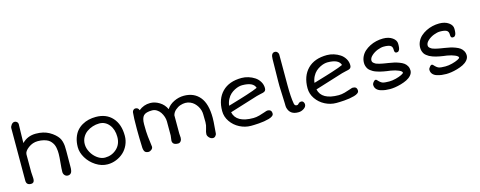

<svg xmlns="http://www.w3.org/2000/svg" viewBox="-31 -1423 5391 2157"><g transform="rotate(-15 2664.0 -344.5)"><path d="M88.9 -50.3 89.8 -659.7Q89.8 -678.2 105.7 -699Q121.6 -719.7 143.1 -719.7Q159.2 -719.7 170.9 -708.5Q182.6 -697.3 182.6 -682.6Q182.6 -659.2 180.4 -595.9Q178.2 -532.7 178.2 -500V-463.4Q241.7 -529.3 338.4 -529.3Q427.7 -529.3 491.7 -493.7Q526.9 -473.6 550.8 -452.1Q574.7 -430.7 588.6 -410.2Q602.5 -389.6 609.9 -362.8Q617.2 -335.9 619.1 -311.5Q621.1 -287.1 620.6 -251.5L619.6 -69.8Q619.6 -57.6 619.4 -49.8Q619.1 -42 616.5 -27.6Q613.8 -13.2 608.9 -4.4Q604 4.4 593.8 11.5Q583.5 18.6 568.8 18.6Q545.4 18.6 530.8 2.4Q516.1 -13.7 516.1 -37.1Q516.1 -72.3 522.9 -140.1Q529.8 -208 529.8 -242.7Q529.8 -262.2 528.8 -277.3Q527.8 -292.5 523.7 -314.5Q519.5 -336.4 512 -352.8Q504.4 -369.1 490 -387Q475.6 -404.8 456.1 -416Q436.5 -427.2 406.2 -434.8Q376 -442.4 338.4 -442.4Q278.3 -442.4 228.3 -404.8Q178.2 -367.2 178.2 -330.6V-125Q178.2 -115.2 180.4 -90.6Q182.6 -65.9 182.6 -54.7Q182.6 -44.4 182.4 -38.6Q182.1 -32.7 179.9 -23.9Q177.7 -15.1 173.8 -10.3Q169.9 -5.4 162.1 -1.7Q154.3 2 143.1 2Q88.9 2 88.9 -50.3Z M755.9 -259.8Q755.9 -318.4 772 -365.7Q788.1 -413.1 814.9 -444.6Q841.8 -476.1 878.4 -497.1Q915 -518.1 954.8 -527.3Q994.6 -536.6 1038.1 -536.6Q1159.7 -536.6 1229.7 -459.2Q1299.8 -381.8 1299.8 -248Q1299.8 -191.9 1277.3 -142.6Q1254.9 -93.3 1217.8 -59.6Q1180.7 -25.9 1132.3 -6.6Q1084 12.7 1032.7 12.7Q961.4 12.7 896.2 -29.5Q831.1 -71.8 793.5 -134.8Q755.9 -197.8 755.9 -259.8ZM840.3 -272Q840.3 -224.6 866.5 -177Q892.6 -129.4 935.5 -98.6Q978.5 -67.9 1022.9 -67.9Q1101.6 -67.9 1158.4 -119.6Q1215.3 -171.4 1215.3 -257.3Q1215.3 -344.7 1170.7 -400.1Q1126 -455.6 1056.6 -455.6Q1017.6 -455.6 979.7 -443.4Q941.9 -431.2 910.4 -408.7Q878.9 -386.2 859.6 -350.6Q840.3 -314.9 840.3 -272Z M1454.6 -64.9Q1449.7 -193.4 1449.7 -285.2Q1449.7 -424.3 1456.1 -477.5Q1458 -492.7 1468.5 -503.2Q1479 -513.7 1491.7 -513.7Q1526.4 -513.7 1535.2 -481.4Q1593.3 -529.3 1668.5 -529.3Q1722.7 -529.3 1775.1 -497.1Q1827.6 -464.8 1853 -408.7Q1882.8 -455.6 1939 -482.9Q1995.1 -510.3 2055.2 -510.3Q2172.9 -510.3 2239.3 -430.4Q2305.7 -350.6 2305.7 -186.5Q2305.7 -162.6 2304 -137.7Q2302.2 -112.8 2299.1 -74.7Q2295.9 -36.6 2293.9 -7.3Q2293.9 3.4 2281.5 18.6Q2269 33.7 2252 33.7Q2226.6 33.7 2207.8 13.4Q2189 -6.8 2189 -26.4Q2189 -50.3 2201.7 -87.2Q2214.4 -124 2214.4 -162.1Q2214.4 -177.7 2213.6 -207.5Q2212.9 -237.3 2212.9 -252.9Q2212.9 -275.4 2206.1 -299.6Q2199.2 -323.7 2185.1 -346.7Q2170.9 -369.6 2151.9 -387.7Q2132.8 -405.8 2106.4 -417Q2080.1 -428.2 2050.8 -428.2Q2022.9 -428.2 1992.4 -418.2Q1961.9 -408.2 1933.8 -383.8Q1905.8 -359.4 1897 -325.7V-114.7Q1897 -111.3 1898.7 -88.9Q1900.4 -66.4 1900.4 -63.5Q1900.4 -41 1888.2 -24.7Q1876 -8.3 1856.4 -8.3Q1791 -8.3 1791 -58.6Q1791 -63 1794.7 -88.9Q1798.3 -114.7 1798.3 -116.2V-280.8Q1798.3 -306.6 1789.1 -335Q1779.8 -363.3 1763.7 -387.7Q1747.6 -412.1 1722.4 -428Q1697.3 -443.8 1668.9 -443.8Q1595.7 -443.8 1568.8 -415Q1542 -386.2 1542 -316.9Q1542 -221.7 1547.9 -173.3L1563 -50.3Q1563 -30.3 1544.9 -16.8Q1526.9 -3.4 1514.2 -3.4Q1484.9 -3.4 1471.4 -17.1Q1458 -30.8 1454.6 -64.9Z M2427.7 -231.9Q2427.7 -372.6 2507.8 -454.1Q2587.9 -535.6 2733.9 -535.6Q2772.9 -535.6 2812.3 -523.4Q2851.6 -511.2 2884.5 -489.5Q2917.5 -467.8 2938.2 -433.1Q2959 -398.4 2959 -357.9Q2959 -337.4 2950 -327.1Q2940.9 -316.9 2923.3 -312.5Q2917 -310.5 2891.4 -305.4Q2865.7 -300.3 2848.1 -294.9L2521.5 -193.4Q2548.8 -65.9 2747.6 -65.9Q2780.3 -65.9 2818.1 -76.2Q2856 -86.4 2883.5 -96.7Q2911.1 -106.9 2918.5 -106.9Q2944.3 -106.9 2956.3 -95.2Q2968.3 -83.5 2968.3 -58.6Q2968.3 -43 2952.1 -30.8Q2936 -18.6 2908.9 -11.2Q2881.8 -3.9 2852.8 1Q2823.7 5.9 2790.3 8.1Q2756.8 10.3 2736.3 11Q2715.8 11.7 2698.2 11.7Q2630.4 11.7 2568.1 -20.3Q2505.9 -52.2 2466.8 -108.9Q2427.7 -165.5 2427.7 -231.9ZM2519 -270Q2521.5 -271 2580.3 -288.3Q2639.2 -305.7 2664.6 -313.5Q2689.9 -321.3 2738 -336.4Q2786.1 -351.6 2817.6 -363.3Q2849.1 -375 2869.6 -384.3Q2849.1 -455.1 2719.2 -455.1Q2701.2 -455.1 2679 -449.7Q2656.7 -444.3 2630.1 -430.7Q2603.5 -417 2581.3 -397Q2559.1 -377 2541.5 -343.8Q2523.9 -310.5 2519 -270Z M3132.3 -86.4Q3129.9 -97.2 3129.9 -136.7Q3129.9 -174.3 3125.2 -260.3Q3120.6 -346.2 3122.1 -394.5L3126 -649.4Q3126 -721.7 3170.9 -721.7Q3188.5 -721.7 3200.2 -708.3Q3211.9 -694.8 3211.9 -680.2V-321.8Q3211.9 -185.1 3226.1 -106.9Q3230.5 -78.6 3256.3 -78.6Q3267.6 -78.6 3275.9 -87.9Q3281.2 -94.2 3284.4 -97.2Q3287.6 -100.1 3294.9 -103Q3302.2 -106 3312 -106Q3328.1 -106 3337.4 -93.5Q3346.7 -81.1 3346.7 -64.9Q3346.7 -36.6 3316.4 -17.1Q3286.1 2.4 3254.9 2.4Q3152.8 4.9 3132.3 -86.4Z M3420.4 -231.9Q3420.4 -372.6 3500.5 -454.1Q3580.6 -535.6 3726.6 -535.6Q3765.6 -535.6 3804.9 -523.4Q3844.2 -511.2 3877.2 -489.5Q3910.2 -467.8 3930.9 -433.1Q3951.7 -398.4 3951.7 -357.9Q3951.7 -337.4 3942.6 -327.1Q3933.6 -316.9 3916 -312.5Q3909.7 -310.5 3884 -305.4Q3858.4 -300.3 3840.8 -294.9L3514.2 -193.4Q3541.5 -65.9 3740.2 -65.9Q3772.9 -65.9 3810.8 -76.2Q3848.6 -86.4 3876.2 -96.7Q3903.8 -106.9 3911.1 -106.9Q3937 -106.9 3949 -95.2Q3960.9 -83.5 3960.9 -58.6Q3960.9 -43 3944.8 -30.8Q3928.7 -18.6 3901.6 -11.2Q3874.5 -3.9 3845.5 1Q3816.4 5.9 3783 8.1Q3749.5 10.3 3729 11Q3708.5 11.7 3690.9 11.7Q3623 11.7 3560.8 -20.3Q3498.5 -52.2 3459.5 -108.9Q3420.4 -165.5 3420.4 -231.9ZM3511.7 -270Q3514.2 -271 3573 -288.3Q3631.8 -305.7 3657.2 -313.5Q3682.6 -321.3 3730.7 -336.4Q3778.8 -351.6 3810.3 -363.3Q3841.8 -375 3862.3 -384.3Q3841.8 -455.1 3711.9 -455.1Q3693.8 -455.1 3671.6 -449.7Q3649.4 -444.3 3622.8 -430.7Q3596.2 -417 3574 -397Q3551.8 -377 3534.2 -343.8Q3516.6 -310.5 3511.7 -270Z M4142.6 -76.7Q4142.6 -93.8 4162.4 -114.7Q4182.1 -135.7 4197.8 -118.2Q4228 -84 4251.2 -75.9Q4274.4 -67.9 4327.6 -67.9Q4363.8 -67.9 4405.8 -78.6Q4447.8 -89.4 4474.4 -102.8Q4501 -116.2 4501 -124.5Q4501 -140.1 4464.4 -156.2Q4427.7 -172.4 4375 -181.2Q4350.1 -184.6 4333.7 -186.8Q4317.4 -189 4293 -193.6Q4268.6 -198.2 4251.7 -202.6Q4234.9 -207 4213.9 -214.4Q4192.9 -221.7 4178.7 -229.7Q4164.6 -237.8 4149.7 -249.3Q4134.8 -260.7 4126.2 -274.2Q4117.7 -287.6 4112.1 -304.9Q4106.4 -322.3 4106.4 -342.3Q4106.4 -380.9 4122.6 -414.8Q4138.7 -448.7 4166 -473.4Q4193.4 -498 4229 -516.1Q4264.6 -534.2 4304 -543.2Q4343.3 -552.2 4382.8 -552.2Q4449.2 -552.2 4491.5 -522.2Q4533.7 -492.2 4533.7 -451.7Q4533.7 -441.9 4533.7 -438.2Q4533.7 -434.6 4533.2 -424.1Q4532.7 -413.6 4531.7 -408.4Q4530.8 -403.3 4529.1 -394.5Q4527.3 -385.7 4524.2 -381.1Q4521 -376.5 4516.8 -371.1Q4512.7 -365.7 4506.6 -363.5Q4500.5 -361.3 4493.2 -361.3Q4484.4 -361.3 4478.5 -365Q4472.7 -368.7 4470.5 -375.7Q4468.3 -382.8 4467.8 -388.2Q4467.3 -393.6 4467.3 -401.4Q4467.3 -437 4443.4 -449.7Q4419.4 -462.4 4368.7 -462.4Q4335.9 -462.4 4295.7 -446.8Q4255.4 -431.2 4224.9 -403.6Q4194.3 -376 4194.3 -347.7Q4194.3 -338.4 4198 -330.6Q4201.7 -322.8 4210 -316.4Q4218.3 -310.1 4226.3 -304.9Q4234.4 -299.8 4249.8 -295.4Q4265.1 -291 4275.6 -288.1Q4286.1 -285.2 4306.2 -281.5Q4326.2 -277.8 4337.2 -276.1Q4348.1 -274.4 4370.1 -271Q4407.2 -265.1 4434.8 -259Q4462.4 -252.9 4493.4 -241.2Q4524.4 -229.5 4544.2 -215.1Q4564 -200.7 4576.9 -177.7Q4589.8 -154.8 4589.8 -126Q4589.8 -96.2 4568.4 -71Q4546.9 -45.9 4514.9 -30Q4482.9 -14.2 4444.3 -3.2Q4405.8 7.8 4372.8 12.5Q4339.8 17.1 4314.9 17.1Q4287.6 17.1 4262.2 13.9Q4236.8 10.7 4207.5 1.7Q4178.2 -7.3 4160.4 -27.3Q4142.6 -47.4 4142.6 -76.7Z M4796.4 -76.7Q4796.4 -93.8 4816.2 -114.7Q4835.9 -135.7 4851.6 -118.2Q4881.8 -84 4905 -75.9Q4928.2 -67.9 4981.4 -67.9Q5017.6 -67.9 5059.6 -78.6Q5101.6 -89.4 5128.2 -102.8Q5154.8 -116.2 5154.8 -124.5Q5154.8 -140.1 5118.2 -156.2Q5081.5 -172.4 5028.8 -181.2Q5003.9 -184.6 4987.5 -186.8Q4971.2 -189 4946.8 -193.6Q4922.4 -198.2 4905.5 -202.6Q4888.7 -207 4867.7 -214.4Q4846.7 -221.7 4832.5 -229.7Q4818.4 -237.8 4803.5 -249.3Q4788.6 -260.7 4780 -274.2Q4771.5 -287.6 4765.9 -304.9Q4760.3 -322.3 4760.3 -342.3Q4760.3 -380.9 4776.4 -414.8Q4792.5 -448.7 4819.8 -473.4Q4847.2 -498 4882.8 -516.1Q4918.5 -534.2 4957.8 -543.2Q4997.1 -552.2 5036.6 -552.2Q5103 -552.2 5145.3 -522.2Q5187.5 -492.2 5187.5 -451.7Q5187.5 -441.9 5187.5 -438.2Q5187.5 -434.6 5187 -424.1Q5186.5 -413.6 5185.5 -408.4Q5184.6 -403.3 5182.9 -394.5Q5181.2 -385.7 5178 -381.1Q5174.8 -376.5 5170.7 -371.1Q5166.5 -365.7 5160.4 -363.5Q5154.3 -361.3 5147 -361.3Q5138.2 -361.3 5132.3 -365Q5126.5 -368.7 5124.3 -375.7Q5122.1 -382.8 5121.6 -388.2Q5121.1 -393.6 5121.1 -401.4Q5121.1 -437 5097.2 -449.7Q5073.2 -462.4 5022.5 -462.4Q4989.7 -462.4 4949.5 -446.8Q4909.2 -431.2 4878.7 -403.6Q4848.1 -376 4848.1 -347.7Q4848.1 -338.4 4851.8 -330.6Q4855.5 -322.8 4863.8 -316.4Q4872.1 -310.1 4880.1 -304.9Q4888.2 -299.8 4903.6 -295.4Q4918.9 -291 4929.4 -288.1Q4939.9 -285.2 4960 -281.5Q4980 -277.8 4991 -276.1Q5002 -274.4 5023.9 -271Q5061 -265.1 5088.6 -259Q5116.2 -252.9 5147.2 -241.2Q5178.2 -229.5 5198 -215.1Q5217.8 -200.7 5230.7 -177.7Q5243.7 -154.8 5243.7 -126Q5243.7 -96.2 5222.2 -71Q5200.7 -45.9 5168.7 -30Q5136.7 -14.2 5098.1 -3.2Q5059.6 7.8 5026.6 12.5Q4993.7 17.1 4968.8 17.1Q4941.4 17.1 4916 13.9Q4890.6 10.7 4861.3 1.7Q4832 -7.3 4814.2 -27.3Q4796.4 -47.4 4796.4 -76.7Z"/></g></svg>

Font: Short Stack
Style: Regular
Weight: 400
Designer: James Grieshaber
Foundry: James Grieshaber
Version: Version 1.002